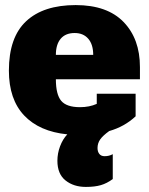

<svg xmlns="http://www.w3.org/2000/svg" viewBox="-20 -515 586 756"><path d="M531 -203H200Q200 -143 221 -118Q242 -93 295 -93Q332 -93 361 -106V-146H514V-57Q470 -16 410 1Q385 19 374.5 34Q364 49 364 68Q364 82 371 91Q378 100 392 100Q410 100 424 92V190Q401 207 377 214Q353 221 318 221Q270 221 238 195.5Q206 170 206 118Q206 89 216.5 61Q227 33 245 14Q135 3 75 -60.5Q15 -124 15 -237Q15 -368 83 -431.5Q151 -495 278 -495Q402 -495 466.5 -428.5Q531 -362 531 -251ZM347 -299Q347 -340 327.5 -362.5Q308 -385 274 -385Q238 -385 219 -362.5Q200 -340 200 -299Z"/></svg>

Font: Pridi
Style: Bold
Weight: 700
Designer: Katatrad Team
Foundry: CadsonDemak
Version: Version 1.001